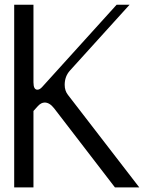

<svg xmlns="http://www.w3.org/2000/svg" viewBox="-20 -812 686 832"><path d="M125 -791.5V-455.1Q125 -423.3 142.1 -423.3Q152.3 -423.3 163.1 -435.5L485.4 -791.5H541.5L283.2 -506.3Q260.3 -481 260.3 -444.3Q260.3 -418.9 274.4 -400.9L583.5 0H478L214.4 -342.8Q194.8 -367.7 173.8 -367.7Q158.2 -367.7 144 -352.1L125 -331.1V0H41.5V-791.5Z"/></svg>

Font: Gputeks
Style: Regular
Weight: 500
Version: Version 0.9